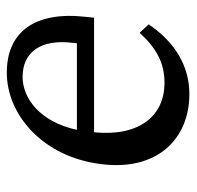

<svg xmlns="http://www.w3.org/2000/svg" viewBox="-26 -526 561 548"><g transform="rotate(-90 254.0 -251.5)"><path d="M260 9C337 9 406 -29 459 -107L435 -133C389 -83 347 -62 292 -62C197 -62 138 -135 151 -263H478L480 -283C498 -431 438 -511 324 -512C203 -514 80 -410 60 -242C40 -84 131 9 260 9ZM158 -312C180 -416 247 -467 309 -467C380 -467 418 -415 406 -322L405 -312Z"/></g></svg>

Font: TPK Tissa Web
Style: Italic
Weight: 400
Italic angle: -7°
Designer: Jacques Le Bailly, Suppakit Chalermlarp | Katatrad Co.,Ltd.
Foundry: Jacques Le Bailly, Cadson Demak Co.,Ltd.
Version: Version 5.000;Glyphs 3.1.2 (3151)